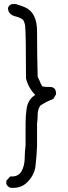

<svg xmlns="http://www.w3.org/2000/svg" viewBox="-20 -824 333 938"><path d="M42 94Q36 94 30.5 93Q25 92 19 86Q13 80 11 75V59L30 38H40Q68 38 84 15Q100 -14 100.5 -48Q101 -82 105 -115V-223Q105 -257 110 -293Q117 -339 152 -360Q118 -396 107 -441Q107 -649 103 -697Q101 -713 93 -727Q77 -739 59 -743Q19 -752 19 -785Q23 -799 38 -804H58Q81 -797 103 -788Q161 -762 161 -671Q161 -560 164 -449L175 -426Q178 -414 187 -402Q197 -399 225.5 -399Q254 -399 254 -364L241 -341Q198 -324 176 -307Q164 -287 164 -264.5Q164 -242 161 -219V-111Q159 -62 153.5 -13.5Q148 35 107 72Q81 94 42 94Z"/></svg>

Font: Yozai
Style: Regular
Weight: 400
Designer: LXGW / Y.OzVox
Foundry: LXGW / Y.OzVox
Version: Version 0.861;October 22, 2024